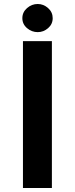

<svg xmlns="http://www.w3.org/2000/svg" viewBox="-20 -942 375 962"><path d="M240 -736V0H95V-736ZM169 -922Q198 -922 221 -901.5Q244 -881 244 -851Q244 -821 221 -801Q198 -781 169 -781Q139 -781 115.5 -801Q92 -821 92 -851Q92 -881 115.5 -901.5Q139 -922 169 -922Z"/></svg>

Font: Josefin Sans
Style: Bold
Weight: 700
Designer: Santiago Orozco
Foundry: Typemade
Version: Version 2.000